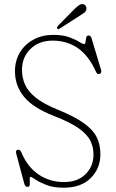

<svg xmlns="http://www.w3.org/2000/svg" viewBox="-20 -880 552 917"><path d="M283.5 16.5Q235 16.5 201.8 3.5Q168.5 -9.5 150 -22.2Q131.5 -35 126.5 -35Q121 -35 122 -23Q123 -11 122.2 0.8Q121.5 12.5 111.5 12.5Q100 12.5 96 -2.5L57.5 -146.5Q53 -163 65.5 -165Q75.5 -167 82 -152.5Q110 -84 163.5 -47.2Q217 -10.5 285.5 -10.5Q349.5 -10.5 387.5 -47Q425.5 -83.5 426.5 -139.5Q427 -175.5 412.2 -206.5Q397.5 -237.5 356.5 -266.8Q315.5 -296 237 -326.5Q138 -365 94.8 -417.8Q51.5 -470.5 51.5 -539.5Q51.5 -590.5 75.2 -629.8Q99 -669 140.5 -691.2Q182 -713.5 235 -713.5Q279.5 -713.5 309.8 -702.5Q340 -691.5 357.5 -680.5Q375 -669.5 381.5 -669.5Q387.5 -669.5 388.5 -679.8Q389.5 -690 391.5 -700.2Q393.5 -710.5 403.5 -710.5Q413.5 -710.5 417.5 -696.5L462.5 -547Q467 -531.5 456.5 -527.5Q444.5 -522.5 438.5 -537Q403 -615.5 351 -650.8Q299 -686 231 -686Q166.5 -686 125.8 -646.5Q85 -607 85 -546Q85 -508 100 -475Q115 -442 152.2 -412.5Q189.5 -383 256.5 -356Q333.5 -324.5 378 -293.5Q422.5 -262.5 441.2 -226Q460 -189.5 459.5 -142Q459 -75 413 -29.2Q367 16.5 283.5 16.5ZM335 -836Q349 -850 359.2 -856.2Q369.5 -862.5 379.5 -859.5Q387.5 -856.5 391 -849Q394.5 -841.5 392 -833Q389 -824 380.8 -818Q372.5 -812 362 -805.5L263.5 -742.5Q257.5 -738.5 253.5 -743.5Q251 -746.5 252.5 -750Q254 -753.5 256.5 -756.5Z"/></svg>

Font: Fraunces 72pt S100 Thin
Style: Regular
Weight: 100
Version: Version 1.000; ttfautohint (v1.8.3)